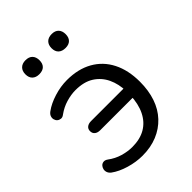

<svg xmlns="http://www.w3.org/2000/svg" viewBox="-207 -797 904 904"><g transform="rotate(-45 245.0 -345.0)"><path d="M201 9Q159 9 115 -4Q71 -17 41 -39Q31 -47 27.5 -57Q24 -67 26.5 -77Q29 -87 35.5 -93.5Q42 -100 52 -101Q62 -102 73 -94Q101 -73 133.5 -63.5Q166 -54 196 -54Q248 -54 284 -75Q320 -96 340 -136.5Q360 -177 362 -234L381 -217H145Q128 -217 118 -225Q108 -233 108 -248Q108 -262 118 -270Q128 -278 145 -278H381L362 -259Q361 -309 342.5 -348Q324 -387 288 -410Q252 -433 196 -433Q167 -433 134.5 -423.5Q102 -414 73 -393Q63 -385 53 -386Q43 -387 36 -393Q29 -399 26.5 -408.5Q24 -418 27.5 -428Q31 -438 42 -446Q72 -468 115.5 -481.5Q159 -495 201 -495Q275 -495 328.5 -465Q382 -435 410.5 -379Q439 -323 439 -246Q439 -188 423 -141Q407 -94 375.5 -60.5Q344 -27 300 -9Q256 9 201 9ZM304 -606Q281 -606 268.5 -618Q256 -630 256 -652Q256 -674 268.5 -686.5Q281 -699 304 -699Q326 -699 338 -686.5Q350 -674 350 -652Q350 -630 338 -618Q326 -606 304 -606ZM129 -606Q107 -606 94.5 -618Q82 -630 82 -652Q82 -674 94.5 -686.5Q107 -699 129 -699Q152 -699 164 -686.5Q176 -674 176 -652Q176 -630 164 -618Q152 -606 129 -606Z"/></g></svg>

Font: Nunito
Style: Regular
Weight: 400
Designer: Vernon Adams
Foundry: Vernon Adams
Version: Version 3.602